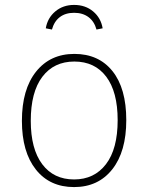

<svg xmlns="http://www.w3.org/2000/svg" viewBox="-20 -750 602 780"><path d="M493 -262Q493 -134 436 -62Q379 10 281 10Q182 10 125.5 -61.5Q69 -133 69 -259Q69 -387 126.5 -459Q184 -531 282 -531Q381 -531 437 -461Q493 -391 493 -262ZM105 -259Q105 -145 151.5 -83Q198 -21 281 -21Q363 -21 410.5 -83Q458 -145 458 -262Q458 -377 411.5 -438.5Q365 -500 282 -500Q199 -500 152 -438Q105 -376 105 -259ZM397 -635 372 -630Q363 -663 339.5 -680.5Q316 -698 281 -698Q246 -698 223 -680.5Q200 -663 191 -630L166 -635Q173 -677 204.5 -703.5Q236 -730 281 -730Q327 -730 358.5 -703.5Q390 -677 397 -635Z"/></svg>

Font: FiraGO UltraLight
Style: Regular
Weight: 200
Designer: bBox Type
Foundry: bBox Type GmbH
Version: Version 1.001